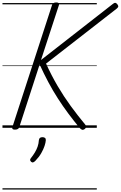

<svg xmlns="http://www.w3.org/2000/svg" viewBox="-20 -1035 978 1555"><path d="M101 15Q87 15 82 10Q77 5 80 -5L402 -996Q408 -1015 435 -1015Q464 -1015 458 -996L312 -549L890 -1000Q904 -1012 912.5 -1012Q921 -1012 930 -1001Q939 -989 938 -982Q937 -975 925 -965L353 -520Q397 -423 447 -338Q497 -253 552.5 -177Q608 -101 671 -25Q680 -15 678.5 -7Q677 1 665 11Q653 19 644 15.5Q635 12 625 1Q577 -57 533 -116Q489 -175 448.5 -238Q408 -301 371.5 -369.5Q335 -438 301 -513L136 -5Q133 5 124 10Q115 15 101 15ZM233 276Q225 269 224 261.5Q223 254 230 246Q249 222 262.5 199.5Q276 177 284.5 153Q293 129 295 99Q297 86 304.5 81Q312 76 324 76Q338 76 345 82.5Q352 89 351 101Q350 119 341 146.5Q332 174 314 205.5Q296 237 266 268Q258 276 249.5 279.5Q241 283 233 276ZM0 490H764V500H0ZM0 -20H764V0H0ZM0 -505H764V-500H0ZM0 -1010H764V-1000H0Z"/></svg>

Font: Playwrite AU TAS Guides
Style: Regular
Weight: 400
Designer: Veronika Burian, José Scaglione
Foundry: TypeTogether
Version: Version 1.003